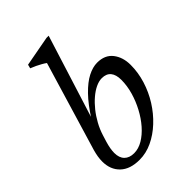

<svg xmlns="http://www.w3.org/2000/svg" viewBox="-214 -816 922 922"><g transform="rotate(-45 247.0 -355.0)"><path d="M126.5 -163.5Q121 -145 118.2 -128.8Q115.5 -112.5 115.5 -99.5Q115.5 -66.5 133 -48.8Q150.5 -31 182.5 -31Q212.5 -31 242 -48.5Q271.5 -66 297.8 -96Q324 -126 344.2 -164Q364.5 -202 376.2 -243Q388 -284 388 -324Q388 -359 372.8 -377.5Q357.5 -396 327 -396Q307.5 -396 285.2 -385.5Q263 -375 240.8 -356Q218.5 -337 198.5 -312Q178.5 -287 162.8 -258.2Q147 -229.5 137.5 -199ZM192.5 -633.5Q183 -640.5 171 -647.2Q159 -654 145.5 -660.5Q132 -667 117.5 -672.5L122.5 -692L276.5 -720.5H291L152.5 -280L153 -292Q192.5 -354 229.5 -392Q266.5 -430 300.2 -447.2Q334 -464.5 364 -464.5Q416.5 -464.5 443.5 -429.8Q470.5 -395 470.5 -343Q470.5 -291.5 454.8 -240.5Q439 -189.5 410.8 -144.5Q382.5 -99.5 345.2 -64.8Q308 -30 265.5 -10Q223 10 178.5 10Q114.5 10 80 -23Q45.5 -56 45.5 -111.5Q45.5 -127 48.2 -143.8Q51 -160.5 56 -178.5Z"/></g></svg>

Font: Newsreader 14pt
Style: Italic
Weight: 400
Italic angle: -17°
Designer: Hugues Gentile
Foundry: Production Type
Version: Version 1.003